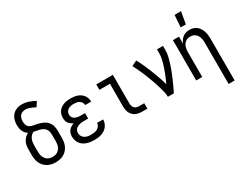

<svg xmlns="http://www.w3.org/2000/svg" viewBox="-102 -1342 2705 2145"><g transform="rotate(-30 1250.0 -270.0)"><path d="M250 8Q223 8 196 2.5Q169 -3 146 -16Q123 -29 104.5 -49.5Q86 -70 75 -94.5Q64 -119 60 -146Q56 -173 56 -200V-272Q56 -297 60.5 -321Q65 -345 76 -366Q87 -387 104.5 -404.5Q122 -422 144 -433Q127 -443 114 -458.5Q101 -474 93 -492Q85 -510 82 -529.5Q79 -549 79 -569Q79 -591 83 -613.5Q87 -636 96 -656.5Q105 -677 120 -694Q135 -711 154.5 -722Q174 -733 196 -738Q218 -743 240 -743Q285 -743 327.5 -728.5Q370 -714 408 -692L369 -632Q355 -640 340 -647Q325 -654 310 -660Q295 -666 279 -669.5Q263 -673 247 -673Q227 -673 208.5 -666Q190 -659 178 -644Q166 -629 161 -609.5Q156 -590 156 -571Q156 -554 160 -537.5Q164 -521 173.5 -507.5Q183 -494 199 -487Q215 -480 231 -476.5Q247 -473 263.5 -470Q280 -467 296.5 -463Q313 -459 328.5 -453.5Q344 -448 359 -440.5Q374 -433 387 -422.5Q400 -412 410.5 -399Q421 -386 428 -370.5Q435 -355 438.5 -339Q442 -323 443 -306Q444 -289 444 -272V-200Q444 -173 440 -146Q436 -119 425 -94.5Q414 -70 395.5 -49.5Q377 -29 354 -16Q331 -3 304 2.5Q277 8 250 8ZM250 -62Q267 -62 284 -66Q301 -70 315 -79.5Q329 -89 339.5 -103Q350 -117 356 -133Q362 -149 364 -166Q366 -183 366 -200V-272Q366 -293 363 -313.5Q360 -334 348.5 -351Q337 -368 319.5 -379Q302 -390 282 -395.5Q262 -401 242 -404Q222 -407 202 -412Q183 -403 169 -387.5Q155 -372 147 -353Q139 -334 136.5 -313.5Q134 -293 134 -272V-200Q134 -183 136 -166Q138 -149 144 -133Q150 -117 160.5 -103Q171 -89 185 -79.5Q199 -70 216 -66Q233 -62 250 -62Z M747 8Q724 8 700 5Q676 2 653.5 -5.5Q631 -13 610.5 -26.5Q590 -40 576 -59.5Q562 -79 555 -102Q548 -125 548 -149Q548 -170 553.5 -190Q559 -210 572 -226Q585 -242 602.5 -253Q620 -264 639 -271Q623 -278 608.5 -288.5Q594 -299 583 -313.5Q572 -328 568 -345.5Q564 -363 564 -381Q564 -403 570 -425Q576 -447 589 -464.5Q602 -482 620.5 -495Q639 -508 660 -515.5Q681 -523 703 -525.5Q725 -528 747 -528Q769 -528 790.5 -525.5Q812 -523 833 -515.5Q854 -508 872 -495.5Q890 -483 903 -465.5Q916 -448 923 -427Q930 -406 930 -384V-382H852V-383Q852 -401 842.5 -417Q833 -433 817 -442.5Q801 -452 783 -455Q765 -458 747 -458Q729 -458 710.5 -454.5Q692 -451 676 -441.5Q660 -432 651 -415.5Q642 -399 642 -380Q642 -368 646 -356Q650 -344 658.5 -335Q667 -326 678 -320Q689 -314 701 -311Q713 -308 725.5 -306.5Q738 -305 750 -305H806V-235H750Q736 -235 722 -234Q708 -233 694 -229Q680 -225 667.5 -218.5Q655 -212 645 -202Q635 -192 630.5 -178.5Q626 -165 626 -150Q626 -129 636.5 -110Q647 -91 665.5 -80Q684 -69 705 -65.5Q726 -62 747 -62Q768 -62 788 -65Q808 -68 826 -78Q844 -88 856 -105Q868 -122 868 -143H946V-142Q946 -119 938 -96.5Q930 -74 915.5 -55.5Q901 -37 881 -24.5Q861 -12 839 -4.5Q817 3 794 5.5Q771 8 747 8Z M1366 0Q1345 0 1324.5 -3.5Q1304 -7 1285 -16Q1266 -25 1251.5 -40Q1237 -55 1227.5 -74Q1218 -93 1214.5 -113.5Q1211 -134 1211 -155V-450H1075V-520H1289V-155Q1289 -138 1293 -122Q1297 -106 1307.5 -93.5Q1318 -81 1334 -75.5Q1350 -70 1366 -70H1434V0Z M1699 0Q1699 -33 1691 -65Q1683 -97 1674 -129Q1665 -161 1654.5 -192Q1644 -223 1632.5 -254Q1621 -285 1609 -315.5Q1597 -346 1584 -376Q1571 -406 1556.5 -436Q1542 -466 1527 -495L1595 -528Q1621 -481 1643 -432Q1665 -383 1684.5 -333Q1704 -283 1722 -232.5Q1740 -182 1754 -130Q1766 -157 1778 -184.5Q1790 -212 1800.5 -239.5Q1811 -267 1821 -295Q1831 -323 1839 -351.5Q1847 -380 1852.5 -409Q1858 -438 1858 -468V-520H1936V-468Q1936 -427 1926.5 -386Q1917 -345 1904.5 -305.5Q1892 -266 1877 -227.5Q1862 -189 1845.5 -151Q1829 -113 1812 -75Q1795 -37 1776 0Z M2358 215V-320Q2358 -337 2356 -353.5Q2354 -370 2349 -385.5Q2344 -401 2334.5 -415Q2325 -429 2312 -439Q2299 -449 2283 -453.5Q2267 -458 2250 -458Q2233 -458 2217 -453.5Q2201 -449 2188 -439Q2175 -429 2165.5 -415Q2156 -401 2151 -385.5Q2146 -370 2144 -353.5Q2142 -337 2142 -320V0H2064V-520H2142V-429Q2150 -450 2163 -469Q2176 -488 2194.5 -502Q2213 -516 2235.5 -522Q2258 -528 2280 -528Q2305 -528 2329 -521Q2353 -514 2371.5 -498.5Q2390 -483 2403 -461.5Q2416 -440 2423.5 -416.5Q2431 -393 2433.5 -368.5Q2436 -344 2436 -320V215ZM2210 -600 2221 -755H2304L2277 -600Z"/></g></svg>

Font: Iosevka Curly
Style: Regular
Weight: 400
Monospace: yes
Designer: Belleve Invis
Foundry: Belleve Invis
Version: Version 22.1.2; ttfautohint (v1.8.4)